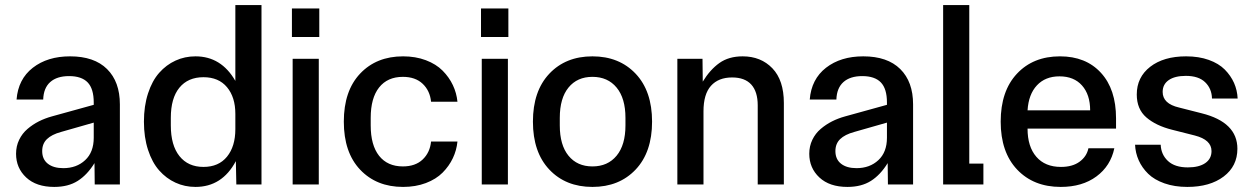

<svg xmlns="http://www.w3.org/2000/svg" viewBox="-20 -734 4990 764"><path d="M195.8 9.8Q124.5 9.8 84.2 -27.8Q43.9 -65.4 43.9 -122.1Q43.9 -152.3 56.2 -177.7Q68.4 -203.1 89.4 -220.9Q110.4 -238.8 134.5 -251Q158.7 -263.2 187 -271L353 -316.9V-326.2Q353 -380.9 328.9 -406Q304.7 -431.2 254.9 -431.2Q206.5 -431.2 179.9 -407.5Q153.3 -383.8 151.9 -337.9H45.9Q52.2 -418.9 110.6 -464.4Q168.9 -509.8 258.8 -509.8Q355 -509.8 406 -459.2Q457 -408.7 457 -318.8V0H356.9L356 -85Q327.1 -38.1 289.3 -14.2Q251.5 9.8 195.8 9.8ZM147.9 -132.8Q147.9 -100.1 170.4 -82.5Q192.9 -64.9 231.9 -64.9Q284.7 -64.9 318.8 -96.7Q353 -128.4 353 -186V-246.1L223.1 -209Q185.5 -198.7 166.7 -180.4Q147.9 -162.1 147.9 -132.8Z M757.8 9.8Q715.3 9.8 678.5 -7.1Q641.6 -23.9 613.5 -55.7Q585.4 -87.4 569.1 -137.5Q552.7 -187.5 552.7 -250Q552.7 -312.5 569.1 -362.5Q585.4 -412.6 613.5 -444.3Q641.6 -476.1 678.5 -492.9Q715.3 -509.8 757.8 -509.8Q860.4 -509.8 916.5 -412.1V-713.9H1020.5V0H920.4L918.5 -92.8Q863.8 9.8 757.8 9.8ZM659.7 -234.9Q659.7 -155.8 694.1 -112.8Q728.5 -69.8 789.6 -69.8Q850.1 -69.8 883.3 -110.6Q916.5 -151.4 916.5 -220.2V-280.8Q916.5 -347.2 883.3 -387Q850.1 -426.8 789.6 -426.8Q728 -426.8 693.8 -385Q659.7 -343.3 659.7 -265.1Z M1144.5 0V-500H1248.5V0ZM1141.6 -586.9H1250.5V-700.2H1141.6Z M1584 9.8Q1478 9.8 1413.1 -58.8Q1348.1 -127.4 1348.1 -250Q1348.1 -372.6 1413.1 -441.2Q1478 -509.8 1584 -509.8Q1633.8 -509.8 1674.6 -494.4Q1715.3 -479 1741.2 -452.9Q1767.1 -426.8 1782 -395.3Q1796.9 -363.8 1800.3 -329.1H1695.3Q1690.9 -373 1661.9 -400.6Q1632.8 -428.2 1583 -428.2Q1522 -428.2 1488.5 -386Q1455.1 -343.8 1455.1 -265.1V-234.9Q1455.1 -156.2 1488.5 -114Q1522 -71.8 1583 -71.8Q1632.8 -71.8 1661.9 -99.4Q1690.9 -127 1695.3 -170.9H1800.3Q1796.9 -136.2 1782 -104.7Q1767.1 -73.2 1741.2 -47.1Q1715.3 -21 1674.6 -5.6Q1633.8 9.8 1584 9.8Z M1897 0V-500H2001V0ZM1894 -586.9H2002.9V-700.2H1894Z M2509.3 -59.3Q2443.8 9.8 2337.4 9.8Q2231 9.8 2165.8 -59.3Q2100.6 -128.4 2100.6 -250Q2100.6 -371.6 2165.8 -440.7Q2231 -509.8 2337.4 -509.8Q2443.8 -509.8 2509.3 -440.7Q2574.7 -371.6 2574.7 -250Q2574.7 -128.4 2509.3 -59.3ZM2207.5 -234.9Q2207.5 -156.7 2242.2 -114.3Q2276.9 -71.8 2337.4 -71.8Q2398.4 -71.8 2433.6 -114.5Q2468.8 -157.2 2468.8 -234.9V-265.1Q2468.8 -342.8 2433.6 -385.5Q2398.4 -428.2 2337.4 -428.2Q2276.9 -428.2 2242.2 -385.7Q2207.5 -343.3 2207.5 -265.1Z M2675.3 0V-500H2775.4L2776.4 -409.2Q2805.2 -456.5 2842.5 -483.2Q2879.9 -509.8 2935.1 -509.8Q3007.8 -509.8 3053.5 -462.2Q3099.1 -414.6 3099.1 -324.2V0H2995.1V-314.9Q2995.1 -369.1 2969.5 -397.5Q2943.8 -425.8 2893.1 -425.8Q2838.9 -425.8 2809.1 -392.6Q2779.3 -359.4 2779.3 -291V0Z M3352.1 9.8Q3280.8 9.8 3240.5 -27.8Q3200.2 -65.4 3200.2 -122.1Q3200.2 -152.3 3212.4 -177.7Q3224.6 -203.1 3245.6 -220.9Q3266.6 -238.8 3290.8 -251Q3314.9 -263.2 3343.3 -271L3509.3 -316.9V-326.2Q3509.3 -380.9 3485.1 -406Q3460.9 -431.2 3411.1 -431.2Q3362.8 -431.2 3336.2 -407.5Q3309.6 -383.8 3308.1 -337.9H3202.1Q3208.5 -418.9 3266.8 -464.4Q3325.2 -509.8 3415 -509.8Q3511.2 -509.8 3562.3 -459.2Q3613.3 -408.7 3613.3 -318.8V0H3513.2L3512.2 -85Q3483.4 -38.1 3445.6 -14.2Q3407.7 9.8 3352.1 9.8ZM3304.2 -132.8Q3304.2 -100.1 3326.7 -82.5Q3349.1 -64.9 3388.2 -64.9Q3440.9 -64.9 3475.1 -96.7Q3509.3 -128.4 3509.3 -186V-246.1L3379.4 -209Q3341.8 -198.7 3323 -180.4Q3304.2 -162.1 3304.2 -132.8Z M3732.9 0V-713.9H3836.9V-83H3893.1V0Z M4200.7 9.8Q4092.8 9.8 4027.3 -59.3Q3961.9 -128.4 3961.9 -250Q3961.9 -371.6 4026.6 -440.7Q4091.3 -509.8 4197.8 -509.8Q4300.8 -509.8 4360.8 -444.3Q4420.9 -378.9 4420.9 -263.2V-222.2H4068.8Q4068.8 -150.4 4103.8 -110.1Q4138.7 -69.8 4201.7 -69.8Q4247.6 -69.8 4275.9 -90.6Q4304.2 -111.3 4311 -144H4414.1Q4399.4 -73.7 4343 -32Q4286.6 9.8 4200.7 9.8ZM4068.8 -294.9H4317.9Q4317.9 -357.4 4285.6 -393.8Q4253.4 -430.2 4195.8 -430.2Q4139.6 -430.2 4106.2 -394.5Q4072.8 -358.9 4068.8 -294.9Z M4643.6 -217.8Q4579.6 -233.9 4541.5 -266.8Q4503.4 -299.8 4503.4 -357.9Q4503.4 -426.8 4556.9 -468.3Q4610.4 -509.8 4699.7 -509.8Q4750.5 -509.8 4790 -495.6Q4829.6 -481.4 4853.5 -457.3Q4877.4 -433.1 4890.4 -404.1Q4903.3 -375 4904.8 -341.8H4802.7Q4801.8 -381.3 4775.6 -406.7Q4749.5 -432.1 4698.7 -432.1Q4654.8 -432.1 4630.6 -415.3Q4606.4 -398.4 4606.4 -368.2Q4606.4 -321.3 4671.4 -306.2L4761.7 -283.2Q4903.8 -247.6 4903.8 -142.1Q4903.8 -72.8 4849.1 -31.5Q4794.4 9.8 4704.6 9.8Q4653.8 9.8 4613.5 -4.4Q4573.2 -18.6 4548.8 -42.5Q4524.4 -66.4 4511.2 -95.9Q4498 -125.5 4496.6 -158.2H4598.6Q4600.1 -119.1 4627.4 -93.5Q4654.8 -67.9 4706.5 -67.9Q4751 -67.9 4775.9 -85Q4800.8 -102.1 4800.8 -132.8Q4800.8 -177.7 4734.4 -194.8Z"/></svg>

Font: TASA Orbiter Deck Medium
Style: Regular
Weight: 500
Designer: Weizhong Zhang
Version: Version 1.000;Glyphs 3.1.2 (3151)